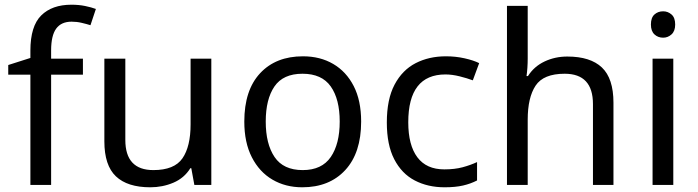

<svg xmlns="http://www.w3.org/2000/svg" viewBox="-20 -785 2963 815"><path d="M332 -468H197V0H109V-468H15V-509L109 -539V-570Q109 -674 155 -719.5Q201 -765 283 -765Q315 -765 341.5 -759.5Q368 -754 387 -747L364 -678Q348 -683 327 -688Q306 -693 284 -693Q240 -693 218.5 -663.5Q197 -634 197 -571V-536H332Z M877 -536V0H805L792 -71H788Q762 -29 716 -9.5Q670 10 618 10Q521 10 472 -36.5Q423 -83 423 -185V-536H512V-191Q512 -63 631 -63Q720 -63 754.5 -113Q789 -163 789 -257V-536Z M1513 -269Q1513 -136 1445.5 -63Q1378 10 1263 10Q1192 10 1136.5 -22.5Q1081 -55 1049 -117.5Q1017 -180 1017 -269Q1017 -402 1084 -474Q1151 -546 1266 -546Q1339 -546 1394.5 -513.5Q1450 -481 1481.5 -419.5Q1513 -358 1513 -269ZM1108 -269Q1108 -174 1145.5 -118.5Q1183 -63 1265 -63Q1346 -63 1384 -118.5Q1422 -174 1422 -269Q1422 -364 1384 -418Q1346 -472 1264 -472Q1182 -472 1145 -418Q1108 -364 1108 -269Z M1867 10Q1796 10 1740.5 -19Q1685 -48 1653.5 -109Q1622 -170 1622 -265Q1622 -364 1655 -426Q1688 -488 1744.5 -517Q1801 -546 1873 -546Q1914 -546 1952 -537.5Q1990 -529 2014 -517L1987 -444Q1963 -453 1931 -461Q1899 -469 1871 -469Q1713 -469 1713 -266Q1713 -169 1751.5 -117.5Q1790 -66 1866 -66Q1910 -66 1943.5 -75Q1977 -84 2005 -97V-19Q1978 -5 1945.5 2.5Q1913 10 1867 10Z M2220 -537Q2220 -497 2215 -462H2221Q2247 -503 2291.5 -524Q2336 -545 2388 -545Q2486 -545 2535 -498.5Q2584 -452 2584 -349V0H2497V-343Q2497 -472 2377 -472Q2287 -472 2253.5 -421.5Q2220 -371 2220 -277V0H2132V-760H2220Z M2795 -737Q2815 -737 2830.5 -723.5Q2846 -710 2846 -681Q2846 -653 2830.5 -639Q2815 -625 2795 -625Q2773 -625 2758 -639Q2743 -653 2743 -681Q2743 -710 2758 -723.5Q2773 -737 2795 -737ZM2838 -536V0H2750V-536Z"/></svg>

Font: Noto Sans Kaithi
Style: Regular
Weight: 400
Designer: Monotype Design Team
Foundry: Monotype Imaging Inc.
Version: Version 2.005; ttfautohint (v1.8.4.7-5d5b)